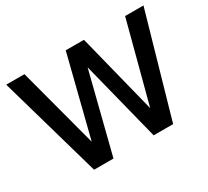

<svg xmlns="http://www.w3.org/2000/svg" viewBox="-141 -948 1276 1176"><g transform="rotate(-30 497.5 -360.0)"><path d="M639.2 0 497.1 -563 355 0H217.8L12.2 -720.2H141.1L291 -155.8L433.1 -720.2H562L704.1 -154.8L853 -720.2H982.9L776.9 0Z"/></g></svg>

Font: Aspekta 550
Style: Regular
Weight: 550
Designer: Ivo Dolenc
Version: Version 2.000